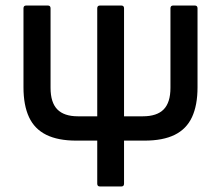

<svg xmlns="http://www.w3.org/2000/svg" viewBox="-20 -675 800 695"><path d="M256 -166Q190 -166 147.5 -187Q105 -208 85 -251Q65 -294 65 -359V-645Q65 -655 75 -655H153Q163 -655 163 -645V-357Q163 -304 187.5 -279Q212 -254 262 -254H497Q548 -254 572.5 -279Q597 -304 597 -357V-645Q597 -655 607 -655H685Q695 -655 695 -645V-359Q695 -294 675 -251Q655 -208 612.5 -187Q570 -166 503 -166ZM342 0Q332 0 332 -10V-645Q332 -655 342 -655H419Q429 -655 429 -645V-10Q429 0 419 0Z"/></svg>

Font: Sofia Sans Semi Condensed SemiBold
Style: Regular
Weight: 600
Designer: Botio Nikoltchev, Ani Petrova
Foundry: lettersoup
Version: Version 4.100